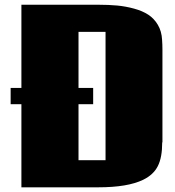

<svg xmlns="http://www.w3.org/2000/svg" viewBox="-20 -799 748 819"><path d="M314.9 -115.7H430.2V-663.1H314.9V-423.8H377.4V-354.5H314.9ZM672.9 -191.9 671.9 -191.4Q671.9 -127.4 653.3 -90.6Q634.8 -53.7 590.8 -32.2Q524.9 0 398.9 0H71.3V-354.5H25.4V-423.8H71.3V-778.8H398.9Q443.8 -778.8 480 -775.4Q516.1 -772 552 -762.2Q587.9 -752.4 612.5 -736.3Q637.2 -720.2 653.3 -693.1Q669.4 -666 671.4 -629.4Q672.9 -607.4 672.9 -587.9Z"/></svg>

Font: Coda ExtraBold
Style: Regular
Weight: 800
Version: Version 2.001; ttfautohint (v0.8) -r 50 -G 200 -x